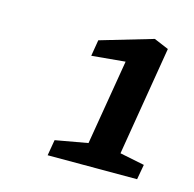

<svg xmlns="http://www.w3.org/2000/svg" viewBox="-64 -779 487 481"><g transform="rotate(15 179.5 -538.5)"><path d="M337 -402 330 -363H98L105 -404L189 -419L226 -640L139 -632L146 -674L282 -714L320 -698L273 -415Z"/></g></svg>

Font: Grenze Medium
Style: Italic
Weight: 500
Italic angle: -10°
Designer: Renata Polastri
Foundry: Omnibus-Type
Version: Version 1.002; ttfautohint (v1.8)